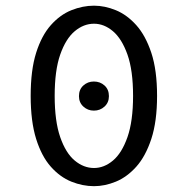

<svg xmlns="http://www.w3.org/2000/svg" viewBox="-20 -645 659 676"><path d="M310.5 -255.5Q289 -255.5 273.5 -269.8Q258 -284 258 -306.5Q258 -330 273.5 -344Q289 -358 310.5 -358Q332.5 -358 348 -344Q363.5 -330 363.5 -306.5Q363.5 -284 348 -269.8Q332.5 -255.5 310.5 -255.5ZM311 10.5Q271 10.5 231.2 -5.5Q191.5 -21.5 159 -58Q126.5 -94.5 107.2 -156Q88 -217.5 88 -307.5Q88 -398 107.2 -459Q126.5 -520 159 -556.5Q191.5 -593 231.2 -609Q271 -625 311 -625Q349 -625 388 -609Q427 -593 459.8 -556.5Q492.5 -520 512.8 -459Q533 -398 533 -307.5Q533 -217.5 512.8 -156Q492.5 -94.5 459.8 -58Q427 -21.5 388 -5.5Q349 10.5 311 10.5ZM311 -53.5Q346.5 -53.5 377.8 -79.8Q409 -106 428.8 -162.2Q448.5 -218.5 448.5 -307.5Q448.5 -397 428.8 -452.8Q409 -508.5 377.8 -535Q346.5 -561.5 311 -561.5Q274.5 -561.5 243 -535Q211.5 -508.5 192 -452.8Q172.5 -397 172.5 -307.5Q172.5 -218.5 192 -162.2Q211.5 -106 243 -79.8Q274.5 -53.5 311 -53.5Z"/></svg>

Font: Sono ExtraLight Monospace
Style: Regular
Weight: 400
Version: Version 2.112